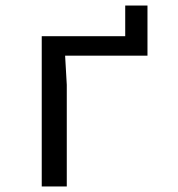

<svg xmlns="http://www.w3.org/2000/svg" viewBox="-20 -670 640 690"><path d="M510 -650V-470H214L220 -365V0H130V-540H430V-650Z"/></svg>

Font: Sligoil Micro
Style: Regular
Weight: 400
Designer: Ariel Martín Pérez
Foundry: Igor Stepanchenko
Version: Version 1.001